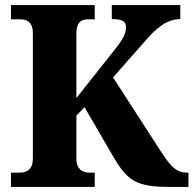

<svg xmlns="http://www.w3.org/2000/svg" viewBox="-20 -734 760 754"><path d="M23 0H352V-56H331C303 -56 280 -71 280 -110V-280L312 -313L423 -122C478 -27 512 0 643 0H720V-56H715C674 -56 651 -78 610 -142L424 -430L550 -573C593 -623 635 -659 688 -659V-714H419V-659C460 -659 475 -650 475 -628C475 -597 456 -570 418 -523L280 -349V-604C280 -643 297 -658 323 -658H352V-714H23V-658H62C89 -658 109 -643 109 -606V-110C109 -70 86 -56 58 -56H23Z"/></svg>

Font: Noto Serif Lao SemiCondensed ExtraBold
Style: Regular
Weight: 800
Width: 4
Designer: Monotype Design Team
Foundry: Monotype Imaging Inc.
Version: Version 2.003